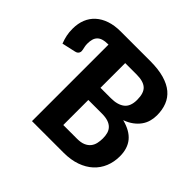

<svg xmlns="http://www.w3.org/2000/svg" viewBox="-160 -818 987 987"><g transform="rotate(45 334.0 -324.0)"><path d="M191.9 0V-556.2H188.5Q166.5 -556.2 151.9 -551.5Q137.2 -546.9 128.2 -537.6Q119.1 -528.3 115.2 -514.6Q111.3 -501 111.3 -482.9Q111.3 -471.2 113.5 -460.9Q115.7 -450.7 116.7 -446.3Q118.2 -440.9 118.2 -435.1Q118.2 -429.2 116 -424.1Q113.8 -418.9 108.9 -415Q104 -411.1 95.2 -409.2L21 -392.6Q12.2 -416 7.8 -436.8Q3.4 -457.5 3.4 -483.9Q3.4 -521.5 15.6 -551.8Q27.8 -582 51.5 -603.5Q75.2 -625 109.6 -636.7Q144 -648.4 188.5 -648.4H403.3Q462.9 -648.4 505.1 -636.2Q547.4 -624 574 -601.6Q600.6 -579.1 613 -547.1Q625.5 -515.1 625.5 -475.6Q625.5 -453.1 619.6 -432.1Q613.8 -411.1 600.8 -393.1Q587.9 -375 567.9 -360.1Q547.9 -345.2 520 -335Q581.1 -319.3 610.4 -283.9Q639.6 -248.5 639.6 -191.9Q639.6 -150.4 625.2 -115.2Q610.8 -80.1 583 -54.4Q555.2 -28.8 514.6 -14.4Q474.1 0 421.9 0ZM319.8 -281.7V-99.6H419.9Q447.8 -99.6 465.8 -107.4Q483.9 -115.2 494.4 -128.4Q504.9 -141.6 508.8 -158.9Q512.7 -176.3 512.7 -194.8Q512.7 -214.8 508.1 -231Q503.4 -247.1 492.4 -258.3Q481.4 -269.5 463.4 -275.6Q445.3 -281.7 418.5 -281.7ZM319.8 -370.1H395.5Q443.8 -370.1 470.5 -390.9Q497.1 -411.6 497.1 -459.5Q497.1 -509.3 474.4 -529.5Q451.7 -549.8 403.3 -549.8H319.8Z"/></g></svg>

Font: Carlito
Style: Bold
Weight: 700
Designer: Lukasz Dziedzic
Foundry: tyPoland Lukasz Dziedzic
Version: Version 1.104